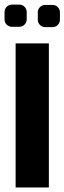

<svg xmlns="http://www.w3.org/2000/svg" viewBox="-20 -826 284 846"><path d="M195.3 0H48.8V-634.8H195.3ZM0 -772.9Q0 -786.6 9.5 -796.1Q19 -805.7 32.7 -805.7H64.9Q78.6 -805.7 88.1 -796.1Q97.7 -786.6 97.7 -772.9V-740.7Q97.7 -727.1 88.1 -717.5Q78.6 -708 64.9 -708H32.7Q19 -708 9.5 -717.5Q0 -727.1 0 -740.7ZM146.5 -771.5Q146.5 -785.2 156 -794.7Q165.5 -804.2 179.2 -804.2H211.4Q225.1 -804.2 234.6 -794.7Q244.1 -785.2 244.1 -771.5V-739.3Q244.1 -725.6 234.6 -716.1Q225.1 -706.5 211.4 -706.5H179.2Q165.5 -706.5 156 -716.1Q146.5 -725.6 146.5 -739.3Z"/></svg>

Font: Audex
Style: Regular
Weight: 400
Designer: GGBotNet
Foundry: GGBotNet
Version: 1.00